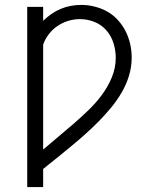

<svg xmlns="http://www.w3.org/2000/svg" viewBox="-20 -558 640 783"><path d="M91 205V-530H156V-473Q171 -488 189 -500.5Q207 -513 227 -521.5Q247 -530 268.5 -534Q290 -538 311 -538Q339 -538 366.5 -531Q394 -524 418 -510.5Q442 -497 461 -476Q480 -455 492.5 -430Q505 -405 511 -378Q517 -351 517 -323Q517 -285 506 -249Q495 -213 476 -180.5Q457 -148 433 -119Q409 -90 383 -63.5Q357 -37 329 -12Q301 13 272 37Q243 61 214 84.5Q185 108 156 131V205ZM156 52Q187 25 218.5 -1Q250 -27 281 -54Q312 -81 341.5 -109.5Q371 -138 395.5 -171Q420 -204 436 -242.5Q452 -281 452 -322Q452 -352 443 -381.5Q434 -411 414 -434Q394 -457 365.5 -468.5Q337 -480 306 -480Q282 -480 258.5 -473Q235 -466 214.5 -452Q194 -438 179 -418.5Q164 -399 156 -376Z"/></svg>

Font: Iosevka Curly Light Extended
Style: Regular
Weight: 300
Width: 7
Monospace: yes
Designer: Belleve Invis
Foundry: Belleve Invis
Version: Version 11.1.0; ttfautohint (v1.8.3)